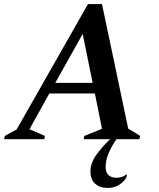

<svg xmlns="http://www.w3.org/2000/svg" viewBox="-48 -685 785 945"><path d="M-28 0 -24 -16 34 -48 385 -665H454L583 -52L642 -16L638 0H525Q501 35 486.5 69.5Q472 104 472 136Q472 190 527 190Q538 190 550 186.5Q562 183 573 174H577L573 191Q557 214 534.5 227Q512 240 482 240Q442 240 419.5 218.5Q397 197 397 159Q397 119 424.5 79.5Q452 40 494 0H364L367 -16L454 -51L419 -225H195L97 -49L173 -16L170 0ZM224 -277H408L359 -518Z"/></svg>

Font: Spectral SC SemiBold
Style: Italic
Weight: 600
Italic angle: -10°
Designer: Jean-Baptiste Levee
Foundry: Production Type
Version: Version 2.001